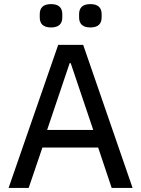

<svg xmlns="http://www.w3.org/2000/svg" viewBox="-20 -917 689 937"><path d="M229 -783C268 -783 284 -802 284 -832V-848C284 -878 268 -897 229 -897C190 -897 174 -878 174 -848V-832C174 -802 190 -783 229 -783ZM421 -783C460 -783 476 -802 476 -832V-848C476 -878 460 -897 421 -897C382 -897 366 -878 366 -848V-832C366 -802 382 -783 421 -783ZM627 0 386 -698H264L22 0H120L187 -197H459L525 0ZM435 -283H210L320 -609H325Z"/></svg>

Font: IBM Plex Thai Text
Style: Regular
Weight: 450
Designer: Mike Abbink, Paul van der Laan, Pieter van Rosmalen, Ben Mitchell, Mark Frömberg
Foundry: Bold Monday
Version: Version 1.0